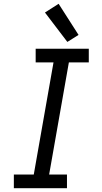

<svg xmlns="http://www.w3.org/2000/svg" viewBox="-20 -992 540 1012"><path d="M53 0V-72H158L262 -663H168V-735H448V-663H343L239 -72H333V0ZM335 -771 217 -926 289 -972 394 -808Z"/></svg>

Font: Iosevka SS08
Style: Italic
Weight: 400
Italic angle: -10°
Monospace: yes
Designer: Belleve Invis
Foundry: Belleve Invis
Version: 2.1.0; ttfautohint (v1.8.2)